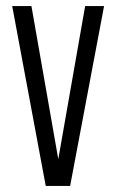

<svg xmlns="http://www.w3.org/2000/svg" viewBox="-20 -611 381 631"><path d="M130.3 0 20.1 -591H83.3L172.7 -81.5H170.4L259.8 -591H322L210.5 0Z"/></svg>

Font: Alumni Sans SC Thin
Style: Regular
Weight: 100
Designer: Robert E. Leuschke
Foundry: Robert E. Leuschke
Version: Version 1.018